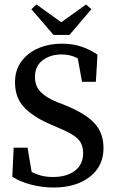

<svg xmlns="http://www.w3.org/2000/svg" viewBox="-20 -823 516 857"><path d="M219 14Q168 14 118.5 1Q69 -12 35 -34L41 -164H103L127 -21L64 -46V-90Q93 -71 116 -58.5Q139 -46 162.5 -39.5Q186 -33 217 -33Q278 -33 314.5 -61Q351 -89 351 -139Q351 -182 325 -205.5Q299 -229 244 -251L208 -267Q135 -297 91 -340.5Q47 -384 47 -456Q47 -509 74.5 -547.5Q102 -586 149.5 -607Q197 -628 258 -628Q305 -628 344.5 -614.5Q384 -601 415 -579L408 -458H346L321 -597L383 -567V-521Q349 -552 320 -566Q291 -580 255 -580Q205 -580 170.5 -554Q136 -528 136 -480Q136 -438 162 -412Q188 -386 236 -367L274 -352Q364 -315 403 -271.5Q442 -228 442 -162Q442 -81 380.5 -33.5Q319 14 219 14ZM143 -803 292 -696H215L364 -803L388 -782L290 -667H219L120 -782Z"/></svg>

Font: Lisu Bosa Medium
Style: Regular
Weight: 500
Designer: David Morse, Annie Olsen, Victor Gaultney, Frank Grießhammer (Latin)
Foundry: SIL International
Version: Version 2.000